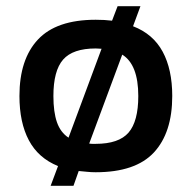

<svg xmlns="http://www.w3.org/2000/svg" viewBox="-20 -548 621 622"><path d="M144 54 168 -10Q104 -36 73.5 -93.5Q43 -151 43 -237Q43 -356 103 -420Q163 -484 290 -484Q319 -484 343 -481L361 -528H435L411 -463Q476 -438 507 -380.5Q538 -323 538 -237Q538 -118 478.5 -54Q419 10 290 10Q275 10 261.5 8.5Q248 7 235 6L218 54ZM202 -102 309 -390Q305 -390 300 -390.5Q295 -391 290 -391Q216 -391 184.5 -355Q153 -319 153 -237Q153 -185 164.5 -152Q176 -119 202 -102ZM290 -82Q365 -82 396.5 -118.5Q428 -155 428 -237Q428 -339 376 -371L269 -83Q274 -82 279.5 -82Q285 -82 290 -82Z"/></svg>

Font: Kanit
Style: Regular
Weight: 400
Designer: Katatrad Team
Foundry: CadsonDemak
Version: Version 2.000; ttfautohint (v1.8.3)